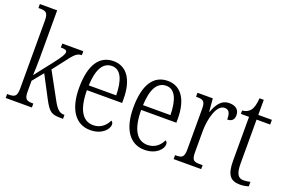

<svg xmlns="http://www.w3.org/2000/svg" viewBox="-97 -1105 2197 1460"><g transform="rotate(20 1001.5 -375.0)"><path d="M15 0H227V-32H222C176 -32 155 -38 155 -102V-190L226 -277L318 -102C367 -10 385 0 468 0H479V-32H474C435 -32 412 -58 379 -120L268 -323L333 -407C387 -479 407 -504 448 -504V-536H278V-504C313 -504 327 -500 327 -483C327 -467 315 -444 262 -376L151 -234C153 -258 155 -336 155 -374V-760H15V-728H26C73 -728 94 -721 94 -656V-105C94 -39 74 -32 25 -32H15Z M701 10C797 10 844 -49 844 -85C844 -100 837 -109 829 -113C809 -71 771 -33 710 -33C626 -33 576 -107 575 -267H860V-298C860 -455 798 -544 692 -544C578 -544 513 -451 513 -263C513 -89 583 10 701 10ZM798 -306H576C581 -431 617 -505 693 -505C767 -505 796 -424 798 -306Z M1140 10C1236 10 1283 -49 1283 -85C1283 -100 1276 -109 1268 -113C1248 -71 1210 -33 1149 -33C1065 -33 1015 -107 1014 -267H1299V-298C1299 -455 1237 -544 1131 -544C1017 -544 952 -451 952 -263C952 -89 1022 10 1140 10ZM1237 -306H1015C1020 -431 1056 -505 1132 -505C1206 -505 1235 -424 1237 -306Z M1374 0H1597V-32H1577C1528 -32 1509 -38 1509 -103V-275C1509 -374 1541 -499 1606 -499C1644 -499 1654 -471 1654 -422C1693 -422 1709 -444 1709 -476C1709 -517 1683 -545 1629 -545C1559 -545 1530 -489 1508 -431H1505L1496 -536H1372V-504H1377C1428 -504 1447 -497 1447 -433V-106C1447 -39 1428 -32 1379 -32H1374Z M1913 10C1939 10 1965 5 1982 -1V-37C1963 -33 1949 -30 1928 -30C1885 -30 1864 -59 1864 -141V-498H1974V-536H1864V-658H1830C1825 -605 1817 -575 1800 -555C1786 -538 1765 -528 1737 -525V-498H1803V-143C1803 -29 1836 10 1913 10Z"/></g></svg>

Font: Noto Serif Sinhala Condensed Light
Style: Regular
Weight: 300
Width: 3
Designer: Jelle Bosma - Monotype Design Team
Foundry: Monotype Imaging Inc.
Version: Version 2.007